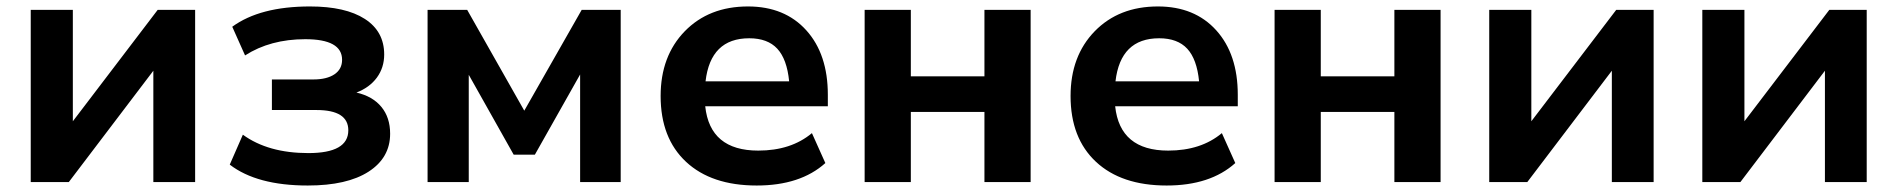

<svg xmlns="http://www.w3.org/2000/svg" viewBox="-20 -570 5939 601"><path d="M76.2 0V-539.1H208V-190.4L473.6 -539.1H590.8V0H460V-348.6L195.3 0Z M943.4 10.7Q784.2 10.7 699.2 -54.7L740.2 -148.4Q819.3 -90.8 945.3 -90.8Q1070.3 -90.8 1070.3 -162.1Q1070.3 -225.6 970.7 -225.6H831.1V-321.3H960.9Q1002.9 -321.3 1026.9 -337.4Q1050.8 -353.5 1050.8 -382.8Q1050.8 -447.3 935.5 -447.3Q826.2 -447.3 747.1 -396.5L707 -486.3Q793.9 -549.8 950.2 -549.8Q1061.5 -549.8 1122.1 -510.7Q1182.6 -471.7 1182.6 -399.4Q1182.6 -358.4 1159.7 -327.1Q1136.7 -295.9 1095.7 -280.3Q1146.5 -268.6 1173.8 -235.4Q1201.2 -202.1 1201.2 -151.4Q1201.2 -76.2 1133.8 -32.7Q1066.4 10.7 943.4 10.7Z M1318.4 0V-539.1H1442.4L1621.1 -223.6L1800.8 -539.1H1922.9V0H1795.9V-336.9L1654.3 -85.9H1587.9L1447.3 -335.9V0Z M2348.6 10.7Q2207 10.7 2127.4 -63.5Q2047.9 -137.7 2047.9 -269.5Q2047.9 -394.5 2123.5 -472.2Q2199.2 -549.8 2321.3 -549.8Q2436.5 -549.8 2503.9 -475.1Q2571.3 -400.4 2571.3 -273.4V-237.3H2187.5Q2202.1 -98.6 2353.5 -98.6Q2456.1 -98.6 2521.5 -153.3L2563.5 -59.6Q2485.4 10.7 2348.6 10.7ZM2188.5 -315.4H2450.2Q2443.4 -384.8 2413.1 -417.5Q2382.8 -450.2 2325.2 -450.2Q2204.1 -450.2 2188.5 -315.4Z M2686.5 0V-539.1H2831.1V-331.1H3061.5V-539.1H3206.1V0H3061.5V-219.7H2831.1V0Z M3631.8 10.7Q3490.2 10.7 3410.6 -63.5Q3331.1 -137.7 3331.1 -269.5Q3331.1 -394.5 3406.7 -472.2Q3482.4 -549.8 3604.5 -549.8Q3719.7 -549.8 3787.1 -475.1Q3854.5 -400.4 3854.5 -273.4V-237.3H3470.7Q3485.4 -98.6 3636.7 -98.6Q3739.3 -98.6 3804.7 -153.3L3846.7 -59.6Q3768.6 10.7 3631.8 10.7ZM3471.7 -315.4H3733.4Q3726.6 -384.8 3696.3 -417.5Q3666 -450.2 3608.4 -450.2Q3487.3 -450.2 3471.7 -315.4Z M3969.7 0V-539.1H4114.3V-331.1H4344.7V-539.1H4489.3V0H4344.7V-219.7H4114.3V0Z M4641.6 0V-539.1H4773.4V-190.4L5039.1 -539.1H5156.2V0H5025.4V-348.6L4760.7 0Z M5308.6 0V-539.1H5440.4V-190.4L5706.1 -539.1H5823.2V0H5692.4V-348.6L5427.7 0Z"/></svg>

Font: Min Sans Bold
Style: Regular
Weight: 700
Designer: Jinseong-Kim, NotoSansCJK, Nunito
Foundry: Jinseong-Kim
Version: Version 1.400;Glyphs 3.1.2 (3151)